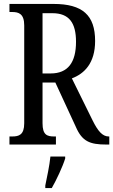

<svg xmlns="http://www.w3.org/2000/svg" viewBox="-20 -734 575 975"><path d="M28 0H264V-41H255C219 -41 196 -49 196 -108V-315H261L365 -90C397 -16 436 0 520 0H535V-41H532C500 -41 477 -69 451 -121L345 -336C409 -360 463 -414 463 -526C463 -657 399 -714 252 -714H28V-673H42C75 -673 103 -664 103 -605V-108C103 -49 76 -41 42 -41H28ZM237 -361H196V-667H246C331 -667 366 -618 366 -522C366 -418 326 -361 237 -361ZM210 208V221H243C267 179 298 113 311 71V61H236C231 110 219 163 210 208Z"/></svg>

Font: Noto Serif Georgian ExtraCondensed
Style: Regular
Weight: 400
Width: 2
Designer: Monotype Design Team, Akaki Razmadze
Foundry: Google LLC
Version: Version 2.003